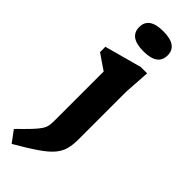

<svg xmlns="http://www.w3.org/2000/svg" viewBox="-329 -757 1003 1003"><g transform="rotate(45 172.0 -256.0)"><path d="M182.5 -596Q77.5 -596 77.5 -670.5Q77.5 -744 182.5 -744Q287.5 -744 287.5 -670.5Q287.5 -596 182.5 -596ZM110.5 -375Q102 -380.5 75.2 -398.8Q48.5 -417 25.5 -433V-472.5L231 -528.5H278L268.5 -385.5V-33.5Q268.5 8 260.8 38.5Q253 69 230 96.8Q207 124.5 161 156.2Q115 188 38 232.5L-9 169Q34.5 126.5 58.8 100.8Q83 75 94 58Q105 41 107.8 25.2Q110.5 9.5 110.5 -13Z"/></g></svg>

Font: Newsreader Caption SemiBold
Style: Regular
Weight: 600
Designer: Hugues Gentile
Foundry: Production Type
Version: Version 1.001